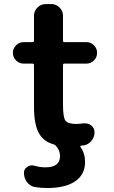

<svg xmlns="http://www.w3.org/2000/svg" viewBox="-20 -735 563 951"><path d="M152.3 191.4Q127.9 186.5 113.3 166.5Q98.6 146.5 98.6 121.1Q98.6 101.6 115.2 91.8Q126 84 137.7 84Q143.6 84 150.4 85.9Q177.7 93.8 205.1 93.8Q277.3 93.8 277.3 38.1Q277.3 8.8 255.9 -13.7Q252 -18.6 244.1 -20.5Q195.3 -34.2 172.9 -75.2Q148.4 -119.1 148.4 -204.1V-412.1Q148.4 -419.9 140.6 -419.9H97.7Q75.2 -419.9 59.6 -435.5Q43.9 -451.2 43.9 -473.1Q43.9 -495.1 59.6 -510.7Q75.2 -526.4 97.7 -526.4H140.6Q148.4 -526.4 148.4 -533.2V-657.2Q148.4 -680.7 165.5 -697.8Q182.6 -714.8 206.1 -714.8H234.4Q257.8 -714.8 274.9 -697.8Q292 -680.7 292 -657.2V-533.2Q292 -526.4 298.8 -526.4H408.2Q429.7 -526.4 445.3 -510.7Q460.9 -495.1 460.9 -473.1Q460.9 -451.2 445.3 -435.5Q429.7 -419.9 408.2 -419.9H298.8Q292 -419.9 292 -412.1V-217.8Q292 -155.3 303.7 -138.2Q315.4 -121.1 356.4 -121.1Q374 -121.1 393.6 -124Q397.5 -124 401.4 -124Q418 -124 431.6 -114.3Q448.2 -100.6 448.2 -80.1Q448.2 -63.5 440.9 -49.3Q433.6 -35.2 420.9 -25.9Q408.2 -16.6 392.6 -14.6Q386.7 -13.7 380.9 -13.7Q378.9 -12.7 377.9 -10.7Q377 -8.8 378.9 -6.8Q401.4 25.4 401.4 67.4Q401.4 128.9 353 162.6Q304.7 196.3 212.9 196.3Q181.6 196.3 152.3 191.4Z"/></svg>

Font: Gen Jyuu Gothic P Bold
Style: Bold
Weight: 700
Designer: [Source Han Sans]
Ryoko NISHIZUKA  (kana & ideographs); Paul D. Hunt (Latin, Greek & Cyrillic); Wenlong ZHANG  (bopomofo
Version: Version 1.002.20150607